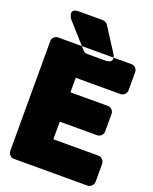

<svg xmlns="http://www.w3.org/2000/svg" viewBox="-175 -1035 929 1168"><g transform="rotate(20 289.0 -451.0)"><path d="M491 -270C507 -270 528 -285 528 -308V-423C528 -439 514 -460 491 -460H248V-554H539C555 -554 576 -569 576 -592V-711C576 -727 562 -748 539 -748H63C47 -748 26 -734 26 -711V0C26 16 40 38 63 38H540C556 38 578 23 578 0V-118C578 -134 563 -156 540 -156H248V-270ZM380 -714H264C253 -714 242 -720 236 -727L101 -878C101 -878 55 -940 129 -940H283C296 -940 308 -933 315 -923L412 -772C412 -772 452 -714 380 -714Z"/></g></svg>

Font: Asimov Print
Style: E
Weight: 500
Designer: Google
Version: Version 2.000980; 2014